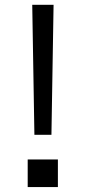

<svg xmlns="http://www.w3.org/2000/svg" viewBox="-20 -752 349 782"><path d="M92.8 9.8V-102.5H215.8V9.8ZM189.5 -203.1H120.1L111.3 -732.4H198.2Z"/></svg>

Font: Batunionen A1
Style: Regular
Weight: 400
Designer: HanYang I&C Co.,Ltd.
Foundry: HanYang I&C Co.,Ltd.
Version: Version 2.50; ttfautohint (v1.6)